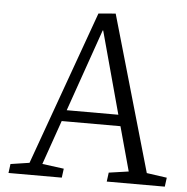

<svg xmlns="http://www.w3.org/2000/svg" viewBox="-51 -754 781 804"><g transform="rotate(5 339.5 -352.0)"><path d="M403 -704 591 -50 676 -38 671 0H427L432 -38L515 -50L464 -236H217L152 -50L243 -38L238 0H14L19 -38L98 -50L331 -698ZM234 -283H451L357 -629H355Z"/></g></svg>

Font: Literata Light
Style: Italic
Weight: 300
Italic angle: -2°
Designer: Latin by Veronika Burian and Jose Scaglione. Greek by Irene Vlachou. Cyrillic by Vera Evstafieva
Foundry: TypeTogether
Version: Version 3.103;gftools[0.9.29]